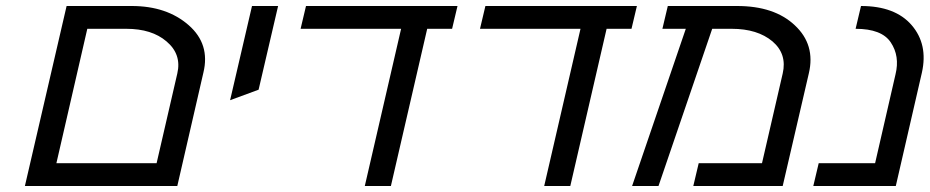

<svg xmlns="http://www.w3.org/2000/svg" viewBox="-20 -620 3099 640"><path d="M502 -76 571 -375Q586 -439 535 -482Q486 -524 401 -524H271L168 -76ZM419 -600Q536 -600 609 -536Q681 -473 658 -378L571 0H63L202 -600Z M820 -600H907L842 -321L747 -286Z M1404 -524 1283 0H1196L1317 -524H982L1000 -600H1505L1487 -524Z M2002 -524 1881 0H1794L1915 -524H1580L1598 -600H2103L2085 -524Z M2589 -375Q2604 -440 2555 -482Q2505 -524 2419 -524H2354L2175 0H2087L2266 -524H2188L2206 -600H2437Q2561 -600 2629 -536Q2699 -471 2676 -375L2589 0H2291L2309 -76H2520Z M2850 -600Q2964 -600 3019 -536Q3074 -472 3053 -378L2966 0H2691L2709 -76H2897L2965 -372Q2980 -433 2949 -479Q2919 -524 2832 -524Z"/></svg>

Font: Miedinger
Style: Italic
Weight: 400
Italic angle: -13°
Version: Version 001.000